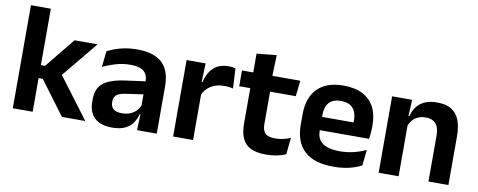

<svg xmlns="http://www.w3.org/2000/svg" viewBox="-60 -931 3021 1213"><g transform="rotate(10 1451.0 -324.5)"><path d="M371 0 210 -216H166.5V-299.5H210.5L365.5 -490.5H513.5L314.5 -249V-275L521 0ZM56 0V-661H183.5V0Z M853 0 857.5 -120 854 -131V-284.5L853.5 -306.5Q853.5 -354.5 827.2 -377Q801 -399.5 741.5 -399.5Q691 -399.5 646.8 -386.2Q602.5 -373 565 -355.5L576 -457.5Q598 -469 626.2 -479.2Q654.5 -489.5 689.5 -496Q724.5 -502.5 765 -502.5Q825 -502.5 866.5 -488.2Q908 -474 932.8 -447.5Q957.5 -421 968.5 -384.2Q979.5 -347.5 979.5 -303V0ZM692.5 11.5Q619.5 11.5 581.2 -25Q543 -61.5 543 -129V-143Q543 -214.5 587 -248.8Q631 -283 726.5 -296L865.5 -315L873 -232.5L745 -214Q703 -208.5 685.2 -194Q667.5 -179.5 667.5 -151.5V-146.5Q667.5 -119 684.8 -103.8Q702 -88.5 739 -88.5Q772 -88.5 795.5 -99Q819 -109.5 834.2 -126.8Q849.5 -144 856 -165.5L874 -102H852Q844 -70.5 826.2 -44.8Q808.5 -19 776.5 -3.8Q744.5 11.5 692.5 11.5Z M1209 -285 1176.5 -370.5H1207.5Q1221 -430 1256.5 -464Q1292 -498 1355 -498Q1368 -498 1378.5 -496.2Q1389 -494.5 1397.5 -492L1404.5 -364Q1393.5 -367.5 1379 -369.2Q1364.5 -371 1348.5 -371Q1297.5 -371 1261.8 -348.5Q1226 -326 1209 -285ZM1084.5 0V-490.5H1206.5L1201 -340L1212.5 -335.5V0Z M1681.5 10.5Q1619 10.5 1581.8 -8.2Q1544.5 -27 1528 -65Q1511.5 -103 1511.5 -158.5V-444.5H1638.5V-177.5Q1638.5 -137.5 1656.8 -118.8Q1675 -100 1721 -100Q1748 -100 1773 -105.8Q1798 -111.5 1819 -121L1808 -14Q1783 -2.5 1750.8 4Q1718.5 10.5 1681.5 10.5ZM1440.5 -385.5V-486.5H1814.5L1803.5 -385.5ZM1513 -477 1512.5 -607 1640 -620 1635 -477Z M2114.5 12Q1988.5 12 1927 -46Q1865.5 -104 1865.5 -214V-278Q1865.5 -387 1923 -445.5Q1980.5 -504 2090 -504Q2164 -504 2213.5 -478Q2263 -452 2287.8 -404.2Q2312.5 -356.5 2312.5 -290V-272.5Q2312.5 -254.5 2310.8 -235.8Q2309 -217 2306 -200.5H2190Q2191.5 -228 2191.8 -252.8Q2192 -277.5 2192 -297.5Q2192 -332 2181 -356.2Q2170 -380.5 2147.5 -393Q2125 -405.5 2090 -405.5Q2038.5 -405.5 2014 -377Q1989.5 -348.5 1989.5 -296V-250.5L1990 -236V-197.5Q1990 -174.5 1997.2 -155Q2004.5 -135.5 2021.5 -121.2Q2038.5 -107 2066.8 -99Q2095 -91 2137.5 -91Q2183.5 -91 2225.2 -101.2Q2267 -111.5 2304.5 -129L2293.5 -28Q2260 -9.5 2214.8 1.2Q2169.5 12 2114.5 12ZM1933.5 -200.5V-285.5H2280V-200.5Z M2722.5 0V-294.5Q2722.5 -325.5 2714.2 -348Q2706 -370.5 2687 -383Q2668 -395.5 2635 -395.5Q2606 -395.5 2584.2 -385Q2562.5 -374.5 2548.8 -356.8Q2535 -339 2528 -316.5L2508 -386.5H2532Q2540 -419 2558.8 -445Q2577.5 -471 2609.8 -486.2Q2642 -501.5 2690.5 -501.5Q2747 -501.5 2782 -480.2Q2817 -459 2833.8 -417Q2850.5 -375 2850.5 -313V0ZM2403 0V-490.5H2531L2526 -371L2531 -360.5V0Z"/></g></svg>

Font: Anek Tamil Medium SemiBold
Style: Regular
Weight: 600
Version: Version 1.003